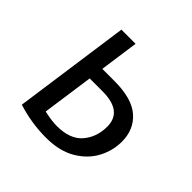

<svg xmlns="http://www.w3.org/2000/svg" viewBox="-144 -655 796 796"><g transform="rotate(45 254.0 -257.0)"><path d="M464 -199Q464 -146 438.5 -98Q413 -50 360.5 -19Q308 12 229 12Q145 12 62 -14L134 -526H217L193 -355H265Q367 -355 415.5 -312.5Q464 -270 464 -199ZM377 -200Q377 -290 259 -290H184L152 -64Q197 -54 227 -54Q305 -54 341 -96.5Q377 -139 377 -200Z"/></g></svg>

Font: Fira Sans Book
Style: Italic
Weight: 350
Italic angle: -8°
Designer: bBox Type GmbH & Carrois Corporate GbR & Edenspiekermann AG
Foundry: bBox Type GmbH & Carrois Corporate GbR & Edenspiekermann AG
Version: Version 4.301